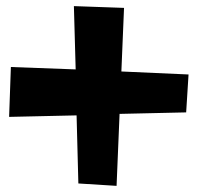

<svg xmlns="http://www.w3.org/2000/svg" viewBox="-20 -644 647 628"><path d="M596.7 -400.4 588.9 -276.4 371.1 -271.5 361.3 -36.1 236.3 -43.9 230.5 -266.6 9.8 -261.7 15.6 -424.8 227.5 -417 221.7 -624 385.7 -618.2 377 -410.2Z"/></svg>

Font: Fontdiner Swanky
Style: Regular
Weight: 400
Designer: Font Diner, Inc
Foundry: Font Diner, Inc
Version: Version 1.000